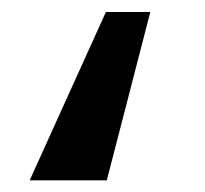

<svg xmlns="http://www.w3.org/2000/svg" viewBox="-20 -305 342 320"><path d="M29.5 -4.5 156.5 -285H230.5L158 -4.5Z"/></svg>

Font: HK Grotesk SemiBold
Style: Regular
Weight: 600
Designer: Alfredo Marco Pradil
Foundry: Hanken Design Co.
Version: Version 3.001;FEAKit 1.0